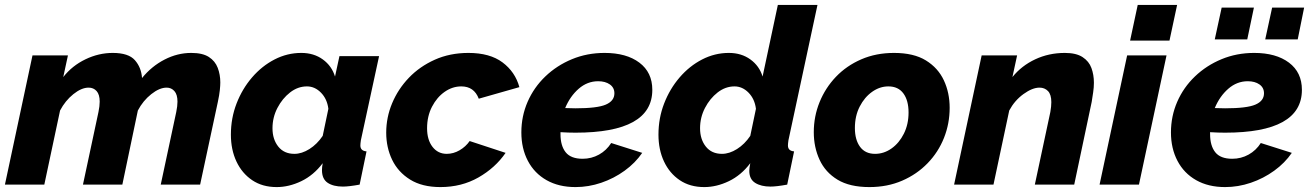

<svg xmlns="http://www.w3.org/2000/svg" viewBox="-30 -750 5323 780"><path d="M102 -525H246L227 -437Q263 -483 317 -509Q371 -535 428 -535Q492 -535 518 -505.5Q544 -476 547 -433Q586 -481 638.5 -508Q691 -535 747 -535Q793 -535 818.5 -518.5Q844 -502 854.5 -474.5Q865 -447 865 -415Q865 -403 863 -383.5Q861 -364 855 -336L783 0H623L686 -295Q691 -319 691 -337Q691 -366 678.5 -380Q666 -394 647 -394Q618 -394 584.5 -367.5Q551 -341 530 -301L467 0H307L370 -295Q375 -319 375 -337Q375 -366 362.5 -380Q350 -394 330 -394Q301 -394 268 -367.5Q235 -341 214 -301L150 0H-10Z M1094 10Q1036 10 994.5 -18Q953 -46 930.5 -94Q908 -142 908 -203Q908 -270 931 -329.5Q954 -389 994 -435.5Q1034 -482 1085.5 -508.5Q1137 -535 1194 -535Q1245 -535 1281.5 -508.5Q1318 -482 1331 -439L1349 -522H1510L1436 -180Q1434 -166 1434 -159Q1434 -137 1459 -135L1431 0Q1387 8 1363 8Q1324 8 1301 -7.5Q1278 -23 1278 -59Q1278 -71 1281 -87Q1244 -38 1194 -14Q1144 10 1094 10ZM1166 -125Q1196 -125 1227 -144.5Q1258 -164 1281 -198L1304 -308Q1299 -348 1274 -373.5Q1249 -399 1217 -399Q1180 -399 1148.5 -374.5Q1117 -350 1097 -311.5Q1077 -273 1077 -229Q1077 -184 1100.5 -154.5Q1124 -125 1166 -125Z M1759 10Q1685 10 1636 -20.5Q1587 -51 1563 -101Q1539 -151 1539 -211Q1539 -273 1563 -330.5Q1587 -388 1631 -434Q1675 -480 1736.5 -507.5Q1798 -535 1873 -535Q1960 -535 2011.5 -496.5Q2063 -458 2080 -396L1915 -349Q1896 -399 1844 -399Q1808 -399 1776.5 -377Q1745 -355 1725 -316.5Q1705 -278 1705 -229Q1705 -182 1727 -153.5Q1749 -125 1785 -125Q1812 -125 1837 -139.5Q1862 -154 1878 -177L2024 -129Q1982 -68 1913.5 -29Q1845 10 1759 10Z M2308 10Q2240 10 2190.5 -18Q2141 -46 2114.5 -96.5Q2088 -147 2088 -212Q2088 -278 2113.5 -336.5Q2139 -395 2185.5 -439.5Q2232 -484 2293.5 -509.5Q2355 -535 2426 -535Q2515 -535 2567.5 -495.5Q2620 -456 2620 -385Q2620 -211 2308 -211Q2294 -211 2278.5 -211.5Q2263 -212 2247 -213Q2247 -209 2247 -205Q2247 -158 2268 -131.5Q2289 -105 2337 -105Q2373 -105 2403.5 -122Q2434 -139 2453 -169L2579 -129Q2551 -88 2507.5 -56.5Q2464 -25 2412.5 -7.5Q2361 10 2308 10ZM2400 -420Q2356 -420 2321 -389.5Q2286 -359 2266 -311Q2288 -310 2308 -310Q2396 -310 2431 -325Q2466 -340 2466 -371Q2466 -394 2447.5 -407Q2429 -420 2400 -420Z M2831 10Q2773 10 2731.5 -18Q2690 -46 2667.5 -94Q2645 -142 2645 -203Q2645 -270 2668 -329.5Q2691 -389 2731 -435.5Q2771 -482 2822.5 -508.5Q2874 -535 2931 -535Q2982 -535 3018.5 -508.5Q3055 -482 3068 -439L3130 -730H3291L3173 -180Q3171 -166 3171 -159Q3171 -137 3196 -135L3168 0Q3124 8 3100 8Q3062 8 3038 -7Q3014 -22 3014 -56Q3014 -67 3018 -87Q2981 -38 2931 -14Q2881 10 2831 10ZM2903 -125Q2933 -125 2964 -144.5Q2995 -164 3018 -198L3041 -308Q3036 -348 3011 -373.5Q2986 -399 2954 -399Q2917 -399 2885.5 -374.5Q2854 -350 2834 -311.5Q2814 -273 2814 -229Q2814 -184 2837.5 -154.5Q2861 -125 2903 -125Z M3502 10Q3422 10 3372.5 -20Q3323 -50 3299.5 -101Q3276 -152 3276 -213Q3276 -277 3299.5 -335Q3323 -393 3366 -438Q3409 -483 3469 -509Q3529 -535 3602 -535Q3682 -535 3731.5 -504.5Q3781 -474 3804.5 -423.5Q3828 -373 3828 -312Q3828 -248 3805 -190Q3782 -132 3738.5 -87Q3695 -42 3635 -16Q3575 10 3502 10ZM3525 -125Q3561 -125 3592 -147Q3623 -169 3642 -207Q3661 -245 3661 -293Q3661 -342 3640 -370.5Q3619 -399 3579 -399Q3544 -399 3513 -377Q3482 -355 3462.5 -317Q3443 -279 3443 -230Q3443 -182 3464 -153.5Q3485 -125 3525 -125Z M3958 -525H4102L4083 -437Q4120 -483 4175.5 -509Q4231 -535 4296 -535Q4342 -535 4368 -518Q4394 -501 4404 -473.5Q4414 -446 4414 -414Q4414 -395 4411 -375Q4408 -355 4405 -336L4334 0H4174L4237 -295Q4241 -318 4241 -335Q4241 -366 4227.5 -380Q4214 -394 4193 -394Q4164 -394 4128 -368Q4092 -342 4070 -301L4006 0H3846Z M4592 -730H4752L4721 -585H4561ZM4549 -525H4709L4597 0H4437Z M4947 10Q4879 10 4829.5 -18Q4780 -46 4753.5 -96.5Q4727 -147 4727 -212Q4727 -278 4752.5 -336.5Q4778 -395 4824.5 -439.5Q4871 -484 4932.5 -509.5Q4994 -535 5065 -535Q5154 -535 5206.5 -495.5Q5259 -456 5259 -385Q5259 -211 4947 -211Q4933 -211 4917.5 -211.5Q4902 -212 4886 -213Q4886 -209 4886 -205Q4886 -158 4907 -131.5Q4928 -105 4976 -105Q5012 -105 5042.5 -122Q5073 -139 5092 -169L5218 -129Q5190 -88 5146.5 -56.5Q5103 -25 5051.5 -7.5Q5000 10 4947 10ZM5039 -420Q4995 -420 4960 -389.5Q4925 -359 4905 -311Q4927 -310 4947 -310Q5035 -310 5070 -325Q5105 -340 5105 -371Q5105 -394 5086.5 -407Q5068 -420 5039 -420ZM4905 -590 4933 -719H5064L5037 -590ZM5110 -590 5138 -719H5268L5242 -590Z"/></svg>

Font: Raleway ExtraBold
Style: Italic
Weight: 800
Italic angle: -12°
Designer: Matt McInerney, Pablo Impallari, Rodrigo Fuenzalida
Foundry: Matt McInerney, Pablo Impallari, Rodrigo Fuenzalida
Version: Version 4.026